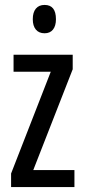

<svg xmlns="http://www.w3.org/2000/svg" viewBox="-20 -759 343 779"><path d="M25 0V-55L186 -468H35V-537H275V-478L115 -69H282V0ZM207 -681Q207 -654 195 -639Q183 -624 161 -624Q138 -624 125.5 -639Q113 -654 113 -681Q113 -709 125.5 -724Q138 -739 161 -739Q207 -739 207 -681Z"/></svg>

Font: Noto Sans UI Cond
Style: Regular
Weight: 400
Width: 3
Designer: Monotype Design Team
Foundry: Monotype Imaging Inc.
Version: Version 1.001